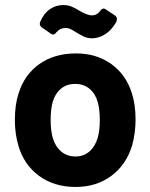

<svg xmlns="http://www.w3.org/2000/svg" viewBox="-20 -734 597 762"><path d="M53 -156Q39 -203 39 -258Q39 -319 54 -364Q77 -438 136.5 -480Q196 -522 281 -522Q363 -522 421.5 -480Q480 -438 503 -365Q518 -319 518 -260Q518 -208 505 -159Q482 -81 422.5 -36.5Q363 8 280 8Q195 8 135 -36Q75 -80 53 -156ZM368 -188Q376 -215 376 -258Q376 -300 368 -329Q358 -363 335 -382Q312 -401 278 -401Q245 -401 222 -382Q199 -363 189 -329Q181 -300 181 -258Q181 -217 189 -188Q199 -153 222.5 -133Q246 -113 280 -113Q312 -113 335 -133Q358 -153 368 -188ZM280 -607Q266 -616 258 -619.5Q250 -623 241 -623Q218 -623 204 -606Q198 -597 190 -597Q185 -597 181 -601L146 -625Q138 -631 138 -639Q138 -645 140 -648Q154 -681 178 -697.5Q202 -714 231 -714Q248 -714 262.5 -708.5Q277 -703 296 -691Q327 -673 344 -673Q365 -673 378 -691Q384 -700 391 -700Q396 -700 401 -696L437 -672Q444 -667 444 -658Q444 -650 438 -641Q420 -612 395.5 -597Q371 -582 346 -582Q328 -582 313.5 -588.5Q299 -595 280 -607Z"/></svg>

Font: Barlow
Style: Bold
Weight: 700
Designer: Jeremy Tribby
Foundry: Jeremy Tribby
Version: Version 1.101 August 23, 2024